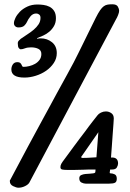

<svg xmlns="http://www.w3.org/2000/svg" viewBox="-20 -857 608 896"><path d="M28 -18Q76 -109 110.5 -173Q145 -237 170 -283Q195 -329 213 -362Q231 -395 246 -423Q275 -476 293.5 -509.5Q312 -543 324 -566Q336 -589 344.5 -606.5Q353 -624 363.5 -645Q374 -666 388.5 -696Q403 -726 427 -774Q438 -796 447 -809Q456 -822 464.5 -828Q473 -834 482.5 -835.5Q492 -837 504 -837Q524 -837 530 -826Q536 -815 536 -807Q536 -799 531 -786.5Q526 -774 522 -768L117 -5Q112 4 97 11.5Q82 19 66 19Q56 19 41 11.5Q26 4 26 -11Q26 -12 26 -14Q26 -16 28 -18ZM494 -66Q493 -60 492.5 -55.5Q492 -51 492 -50Q492 -48 497 -48Q505 -48 515 -43.5Q525 -39 525 -23Q525 -9 517 -4.5Q509 0 489 0H380Q371 0 360.5 -5Q350 -10 350 -25Q350 -36 359 -40Q368 -44 378 -45Q388 -46 399.5 -46.5Q411 -47 414 -48Q425 -49 425 -55L426 -66Q410 -66 397.5 -66Q385 -66 369 -65Q347 -64 325.5 -64Q304 -64 295 -64Q278 -64 270 -66Q262 -68 262 -77Q262 -85 266 -92.5Q270 -100 283 -117Q309 -152 326 -175.5Q343 -199 355.5 -215Q368 -231 376.5 -242.5Q385 -254 393 -265Q401 -276 411 -288.5Q421 -301 435 -319Q440 -326 451 -331.5Q462 -337 474 -337Q488 -337 499.5 -329Q511 -321 511 -304Q511 -299 509.5 -279Q508 -259 506 -232Q504 -205 502 -175.5Q500 -146 498 -122H503Q531 -122 531 -94Q531 -86 525.5 -76Q520 -66 504 -66ZM365 -120Q368 -120 388 -120.5Q408 -121 430 -123L439 -240L364 -132Q363 -130 361 -128Q359 -126 359 -124Q359 -120 365 -120ZM154 -676Q158 -677 161.5 -677.5Q165 -678 170 -678Q200 -678 222.5 -660Q245 -642 245 -609Q245 -584 231 -563Q217 -542 195.5 -527Q174 -512 147 -503.5Q120 -495 94 -495Q33 -495 33 -533Q33 -546 40 -556.5Q47 -567 61 -567Q70 -567 74 -563.5Q78 -560 80 -556Q82 -552 83.5 -548.5Q85 -545 90 -545Q102 -545 116.5 -548.5Q131 -552 143.5 -559Q156 -566 164.5 -577.5Q173 -589 173 -605Q173 -622 159 -629Q145 -636 125 -636Q108 -636 96.5 -631.5Q85 -627 77 -627Q72 -627 67.5 -633Q63 -639 63 -655Q63 -663 69 -668.5Q75 -674 77 -676Q91 -686 107.5 -696.5Q124 -707 137.5 -718.5Q151 -730 160 -743.5Q169 -757 169 -774Q169 -784 163 -789Q157 -794 149 -794Q133 -794 122 -780.5Q111 -767 105 -753Q102 -746 93.5 -737.5Q85 -729 66 -729Q57 -729 51 -734.5Q45 -740 45 -749Q45 -759 52 -773.5Q59 -788 72.5 -802Q86 -816 107 -826Q128 -836 155 -836Q168 -836 183 -834Q198 -832 211 -825.5Q224 -819 232.5 -806Q241 -793 241 -772Q241 -751 232 -735.5Q223 -720 210 -709Q197 -698 181.5 -691Q166 -684 153 -679Z"/></svg>

Font: Life Savers ExtraBold
Style: Regular
Weight: 800
Designer: Pablo Impallari, Rodrigo Fuenzalida, Brenda Gallo
Foundry: Pablo Impallari, Rodrigo Fuenzalida, Brenda Gallo
Version: Version 3.001; ttfautohint (v0.95) -l 8 -r 50 -G 200 -x 14 -